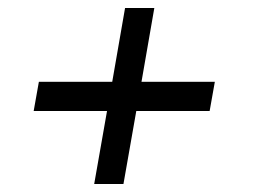

<svg xmlns="http://www.w3.org/2000/svg" viewBox="-20 -536 639 479"><path d="M215 -77H288L320 -259H503L516 -332H333L365 -516H292L260 -332H77L64 -259H247Z"/></svg>

Font: Uncut Sans
Style: Italic
Weight: 400
Italic angle: -10°
Designer: Kasper Nordkvist
Foundry: Uncut Type
Version: Version 1.111;FEAKit 1.0